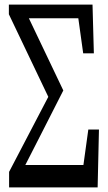

<svg xmlns="http://www.w3.org/2000/svg" viewBox="-20 -757 475 844"><path d="M20 66.9V-1.5L208.5 -362.3V-297.4L19 -694.3V-736.8H386.7L392.6 -522.5H345.7L315.9 -736.8L359.4 -676.8H230H100.1V-656.7L85 -722.7L258.3 -359.4L163.6 -173.3L68.4 13.2L79.1 -62.5V-31.7H381.8L338.4 28.3L368.2 -187.5H415L409.2 66.9Z"/></svg>

Font: Scarab Serif
Style: Regular
Weight: 400
Designer: John Roberts
Foundry: Scarab
Version: 1.0